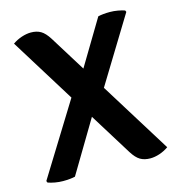

<svg xmlns="http://www.w3.org/2000/svg" viewBox="-105 -782 812 881"><g transform="rotate(-15 301.0 -342.0)"><path d="M33 -662Q53 -676 76.5 -683.8Q100 -691.5 120.5 -691.5Q148 -691.5 167.2 -680.2Q186.5 -669 205.5 -639L589 -21Q569 -7 545.8 0.8Q522.5 8.5 501.5 8.5Q474 8.5 454.2 -3Q434.5 -14.5 415.5 -45ZM439 -683Q449 -685.5 463.5 -687Q478 -688.5 494.5 -688.5Q514 -688.5 533.2 -685Q552.5 -681.5 565 -677L568.5 -669.5L358.5 -326L303.5 -265.5L145 0Q135 2.5 120 4Q105 5.5 88 5.5Q68.5 5.5 49.5 2Q30.5 -1.5 16.5 -6.5L13 -14.5L245.5 -390.5L300 -451Z"/></g></svg>

Font: Signika Light SemiBold
Style: Regular
Weight: 600
Version: Version 2.003;gftools[0.9.32]